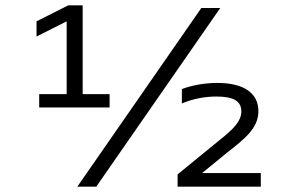

<svg xmlns="http://www.w3.org/2000/svg" viewBox="-20 -700 1067 720"><path d="M127 -297H391V-347H290V-680H236L117 -620V-563L230 -620V-347H127ZM270 0H341L806 -670H735ZM646 0H958V-51H739V-52L832 -128C897 -179 949 -219 949 -283C949 -351 894 -389 795 -389C747 -389 699 -380 662 -366V-312C704 -330 749 -338 792 -338C857 -338 885 -320 885 -282C885 -247 858 -218 805 -176L646 -46Z"/></svg>

Font: LT Wave Light
Style: Regular
Weight: 300
Designer: Daniel Lyons
Version: Version 2.5 (Glyphs App)